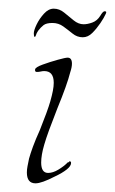

<svg xmlns="http://www.w3.org/2000/svg" viewBox="-20 -412 265 443"><path d="M62 11Q42 11 42 -14Q42 -21 43.5 -28.5Q45 -36 47 -46Q50 -57 56 -73.5Q62 -90 72 -112Q90 -157 96 -178Q100 -192 102 -202.5Q104 -213 104 -221Q104 -248 82 -248Q78 -248 74 -247Q70 -246 65 -246Q60 -246 61 -252Q62 -257 78.5 -263Q95 -269 113 -274Q131 -279 136 -279Q146 -279 146 -265Q146 -261 145 -256Q144 -251 142 -245Q135 -217 112 -161Q101 -133 93.5 -112.5Q86 -92 82 -78Q75 -54 75 -37Q75 -13 91 -13Q102 -13 114.5 -20.5Q127 -28 135 -36L137 -38Q139 -38 139 -37L140 -40Q144 -40 144 -36Q144 -29 134 -21Q124 -13 107 -5Q76 11 62 11ZM171 -326Q158 -326 147.5 -334.5Q137 -343 126 -351Q115 -359 101 -359Q87 -359 80.5 -354Q74 -349 68 -341Q64 -335 63 -331Q62 -327 60 -327Q58 -327 58 -335Q58 -342 64.5 -355.5Q71 -369 81.5 -380.5Q92 -392 104 -392Q117 -392 128 -383Q139 -374 150 -365Q161 -356 173 -356Q182 -356 193 -360Q204 -364 211 -375Q214 -380 216.5 -383Q219 -386 222 -386Q227 -386 224 -380Q220 -371 211.5 -358.5Q203 -346 193 -336Q183 -326 171 -326Z"/></svg>

Font: Grey Qo
Style: Regular
Weight: 400
Designer: Robert E. Leuschke
Foundry: Robert E. Leuschke
Version: Version 2.010